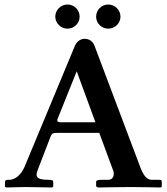

<svg xmlns="http://www.w3.org/2000/svg" viewBox="-20 -830 739 851"><path d="M148 -79 205 -227C211 -240 216 -241 236 -241H420L482 -73C484 -70 484 -64 484 -59C484 -44 476 -33 459 -33H432C414 -33 406 -31 406 -23V-4L414 1C414 1 522 -1 558 -1C596 -1 692 1 692 1L697 -3V-23C697 -31 697 -33 682 -33H654C629 -33 615 -54 601 -91L399 -627C391 -648 375 -658 354 -658C343 -658 322 -651 312 -627L89 -91C72 -50 42 -33 22 -33C10 -33 2 -33 2 -23V-2L10 1C10 1 70 -1 95 -1C119 -1 211 1 211 1L216 -3V-23C216 -31 211 -33 195 -33C136 -33 137 -50 148 -79ZM253 -288C235 -288 234 -291 234 -300L320 -514L403 -288ZM225 -756C225 -727 250 -703 279 -703C309 -703 333 -727 333 -756C333 -786 309 -810 279 -810C250 -810 225 -786 225 -756ZM406 -756C406 -727 430 -703 460 -703C489 -703 514 -727 514 -756C514 -786 489 -810 460 -810C430 -810 406 -786 406 -756Z"/></svg>

Font: Libertinus Serif Semibold
Style: Regular
Weight: 600
Designer: Philipp H. Poll, Khaled Hosny
Foundry: Caleb Maclennan
Version: Version 7.050;RELEASE